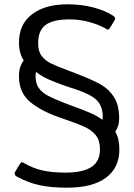

<svg xmlns="http://www.w3.org/2000/svg" viewBox="-20 -715 621 891"><path d="M59 105Q48 99 48 90Q48 86 51 81L73 45Q77 38 82 38Q87 38 92 42Q133 66 177 76Q221 86 285 86Q363 86 403.5 60.5Q444 35 444 -23Q444 -63 425 -87Q406 -111 371 -127Q336 -143 265 -167Q175 -197 121.5 -240.5Q68 -284 68 -361Q68 -407 90 -434Q68 -469 68 -517Q68 -603 129 -649Q190 -695 293 -695Q358 -695 413 -680.5Q468 -666 505 -642Q519 -633 512 -621L490 -585Q486 -578 481 -578Q476 -578 471 -582Q438 -601 393.5 -613Q349 -625 302 -625Q227 -625 192 -599.5Q157 -574 157 -514Q157 -478 172.5 -456.5Q188 -435 215 -421.5Q242 -408 299 -387L338 -372Q408 -345 446.5 -323.5Q485 -302 509 -264.5Q533 -227 533 -166Q533 -130 515 -104Q534 -72 534 -21Q534 63 472 109.5Q410 156 291 156Q217 156 164 144.5Q111 133 59 105ZM457 -176Q455 -226 427 -252Q399 -278 330 -301L284 -316Q236 -333 204.5 -347Q173 -361 148 -381Q145 -374 145 -363Q145 -329 159 -308Q173 -287 199.5 -272.5Q226 -258 277 -238L314 -224Q367 -205 399 -191Q431 -177 455 -159Q457 -167 457 -176Z"/></svg>

Font: Mitr Light
Style: Regular
Weight: 300
Designer: Thanarat Vachiruckul
Foundry: Cadson Demak
Version: Version 1.002